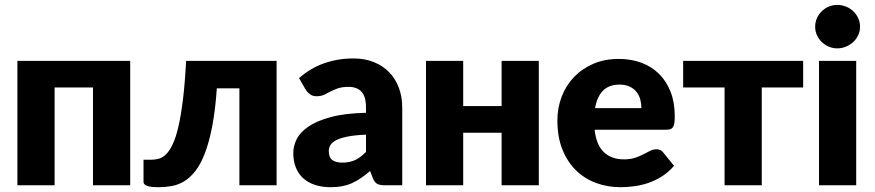

<svg xmlns="http://www.w3.org/2000/svg" viewBox="-20 -772 3644 800"><path d="M522.5 0H367.5V-407.5H207.5V0H52.5V-518.5H522.5Z M1132.5 0H977.5V-404H883.5Q877 -311 864 -244.5Q851 -178 833.2 -132.2Q815.5 -86.5 793.5 -58.8Q771.5 -31 746.8 -16.2Q722 -1.5 695.2 3.2Q668.5 8 641 8Q606.5 8 592.2 2.2Q578 -3.5 578 -13.5V-106.5H610.5Q626.5 -106.5 642 -110.8Q657.5 -115 672 -129.2Q686.5 -143.5 699.5 -170.8Q712.5 -198 723.2 -243.8Q734 -289.5 742.2 -356.8Q750.5 -424 755.5 -518.5H1132.5Z M1505 -211Q1458.5 -209 1428.5 -203Q1398.5 -197 1381 -188Q1363.5 -179 1356.8 -167.5Q1350 -156 1350 -142.5Q1350 -116 1364.5 -105.2Q1379 -94.5 1407 -94.5Q1437 -94.5 1459.5 -105Q1482 -115.5 1505 -139ZM1226 -446.5Q1273 -488 1330.2 -508.2Q1387.5 -528.5 1453 -528.5Q1500 -528.5 1537.8 -513.2Q1575.5 -498 1601.8 -470.8Q1628 -443.5 1642 -406Q1656 -368.5 1656 -324V0H1585Q1563 0 1551.8 -6Q1540.5 -12 1533 -31L1522 -59.5Q1502.5 -43 1484.5 -30.5Q1466.5 -18 1447.2 -9.2Q1428 -0.5 1406.2 3.8Q1384.5 8 1358 8Q1322.5 8 1293.5 -1.2Q1264.5 -10.5 1244.2 -28.5Q1224 -46.5 1213 -73.2Q1202 -100 1202 -135Q1202 -163 1216 -191.8Q1230 -220.5 1264.5 -244.2Q1299 -268 1357.5 -284Q1416 -300 1505 -302V-324Q1505 -369.5 1486.2 -389.8Q1467.5 -410 1433 -410Q1405.5 -410 1388 -404Q1370.5 -398 1356.8 -390.5Q1343 -383 1330 -377Q1317 -371 1299 -371Q1283 -371 1272 -379Q1261 -387 1254 -398Z M2225 -518.5V0H2070V-219H1910V0H1755V-518.5H1910V-330H2070V-518.5Z M2652.5 -321.5Q2652.5 -340 2647.8 -357.5Q2643 -375 2632.2 -388.8Q2621.5 -402.5 2604 -411Q2586.5 -419.5 2561.5 -419.5Q2517.5 -419.5 2492.5 -394.2Q2467.5 -369 2459.5 -321.5ZM2457.5 -231.5Q2465 -166.5 2497 -137.2Q2529 -108 2579.5 -108Q2606.5 -108 2626 -114.5Q2645.5 -121 2660.8 -129Q2676 -137 2688.8 -143.5Q2701.5 -150 2715.5 -150Q2734 -150 2743.5 -136.5L2788.5 -81Q2764.5 -53.5 2736.8 -36.2Q2709 -19 2679.8 -9.2Q2650.5 0.5 2621.2 4.2Q2592 8 2565.5 8Q2511 8 2463.2 -9.8Q2415.5 -27.5 2379.8 -62.5Q2344 -97.5 2323.2 -149.5Q2302.5 -201.5 2302.5 -270.5Q2302.5 -322.5 2320.2 -369Q2338 -415.5 2371.2 -450.5Q2404.5 -485.5 2451.8 -506Q2499 -526.5 2558.5 -526.5Q2610 -526.5 2652.8 -510.5Q2695.5 -494.5 2726.2 -464Q2757 -433.5 2774.2 -389.2Q2791.5 -345 2791.5 -289Q2791.5 -271.5 2790 -260.5Q2788.5 -249.5 2784.5 -243Q2780.5 -236.5 2773.8 -234Q2767 -231.5 2756.5 -231.5Z M3326.5 -407.5H3154V0H2999V-407.5H2826.5V-518.5H3326.5Z M3547.5 -518.5V0H3392.5V-518.5ZM3563.5 -660.5Q3563.5 -642 3556 -625.8Q3548.5 -609.5 3535.5 -597.2Q3522.5 -585 3505.2 -577.8Q3488 -570.5 3468.5 -570.5Q3449.5 -570.5 3433 -577.8Q3416.5 -585 3403.8 -597.2Q3391 -609.5 3383.8 -625.8Q3376.5 -642 3376.5 -660.5Q3376.5 -679.5 3383.8 -696Q3391 -712.5 3403.8 -725Q3416.5 -737.5 3433 -744.5Q3449.5 -751.5 3468.5 -751.5Q3488 -751.5 3505.2 -744.5Q3522.5 -737.5 3535.5 -725Q3548.5 -712.5 3556 -696Q3563.5 -679.5 3563.5 -660.5Z"/></svg>

Font: Lato 2
Style: Regular
Weight: 900
Designer: Lukasz Dziedzic with Adam Twardoch and Botio Nikoltchev
Foundry: tyPoland Lukasz Dziedzic
Version: Version 2.015; 2015-08-06; http://www.latofonts.com/